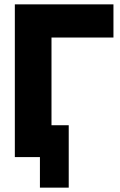

<svg xmlns="http://www.w3.org/2000/svg" viewBox="-20 -720 550 880"><path d="M48 0V-700H500V-548H216V-146H295V140H163V0Z"/></svg>

Font: Tektur
Style: Bold
Weight: 700
Designer: Adam Jagosz
Foundry: Adam Jagosz
Version: Version 1.005;gftools[0.9.30]